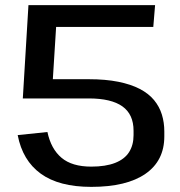

<svg xmlns="http://www.w3.org/2000/svg" viewBox="-20 -720 704 749"><path d="M336 9Q210 9 139 -42.5Q68 -94 49 -193L165 -205Q179 -139 220 -104.5Q261 -70 336 -70Q392 -70 429 -84.5Q466 -99 483.5 -126.5Q501 -154 501 -193V-210Q501 -274 457.5 -305Q414 -336 326 -336H69L153 -411H326Q392 -411 441.5 -401Q491 -391 525.5 -373Q560 -355 581 -329.5Q602 -304 611.5 -273Q621 -242 621 -207V-188Q621 -93 547.5 -42Q474 9 336 9ZM91 -700H585L578 -615H167L203 -680L183 -361L69 -336Z"/></svg>

Font: Pathway Extreme 72pt SemiBold
Style: Regular
Weight: 600
Designer: Eduardo Rodriguez Tunni
Foundry: Eduardo Rodriguez Tunni
Version: Version 1.001;gftools[0.9.26]